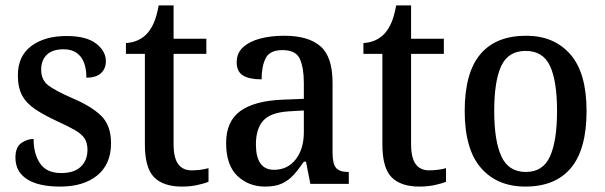

<svg xmlns="http://www.w3.org/2000/svg" viewBox="-20 -679 2234 709"><path d="M202 10Q122 10 79.5 -17.5Q37 -45 37 -97Q37 -136 59 -151Q81 -166 104 -166Q104 -111 128 -75.5Q152 -40 206 -40Q254 -40 278.5 -63.5Q303 -87 303 -126Q303 -150 293 -166.5Q283 -183 258.5 -197.5Q234 -212 192 -231Q142 -254 109.5 -276Q77 -298 61.5 -327Q46 -356 46 -401Q46 -472 95.5 -509Q145 -546 226 -546Q299 -546 335 -518Q371 -490 371 -453Q371 -425 352.5 -408.5Q334 -392 299 -392Q299 -443 277.5 -470Q256 -497 215 -497Q173 -497 152.5 -476.5Q132 -456 132 -422Q132 -384 158 -364Q184 -344 246 -317Q319 -286 354.5 -250.5Q390 -215 390 -150Q390 -73 339.5 -31.5Q289 10 202 10Z M652 10Q583 10 549 -24.5Q515 -59 515 -146V-480H445V-520Q494 -523 524 -556Q539 -573 549 -597Q559 -621 566 -659H621V-536H742V-480H621V-147Q621 -96 638 -73Q655 -50 687 -50Q705 -50 720 -52Q735 -54 750 -58V-8Q737 -2 710 4Q683 10 652 10Z M959 10Q898 10 856.5 -29.5Q815 -69 815 -151Q815 -231 867.5 -269Q920 -307 1025 -311L1102 -314V-373Q1102 -428 1087.5 -461Q1073 -494 1023 -494Q976 -494 961 -464Q946 -434 946 -386Q900 -386 877 -400.5Q854 -415 854 -449Q854 -483 877.5 -504.5Q901 -526 940.5 -536.5Q980 -547 1030 -547Q1119 -547 1163.5 -508Q1208 -469 1208 -374V-116Q1208 -74 1221 -59Q1234 -44 1265 -44H1268V0H1126L1110 -82H1102Q1083 -54 1064.5 -33.5Q1046 -13 1021.5 -1.5Q997 10 959 10ZM992 -52Q1042 -52 1072 -90.5Q1102 -129 1102 -191V-271L1049 -268Q979 -264 952 -233.5Q925 -203 925 -146Q925 -52 992 -52Z M1529 10Q1460 10 1426 -24.5Q1392 -59 1392 -146V-480H1322V-520Q1371 -523 1401 -556Q1416 -573 1426 -597Q1436 -621 1443 -659H1498V-536H1619V-480H1498V-147Q1498 -96 1515 -73Q1532 -50 1564 -50Q1582 -50 1597 -52Q1612 -54 1627 -58V-8Q1614 -2 1587 4Q1560 10 1529 10Z M1920 10Q1816 10 1756 -59Q1696 -128 1696 -269Q1696 -410 1753.5 -478.5Q1811 -547 1923 -547Q2026 -547 2086 -478.5Q2146 -410 2146 -269Q2146 -128 2088.5 -59Q2031 10 1920 10ZM1922 -44Q1985 -44 2011 -101.5Q2037 -159 2037 -269Q2037 -380 2011 -435.5Q1985 -491 1921 -491Q1857 -491 1831 -435.5Q1805 -380 1805 -269Q1805 -159 1831.5 -101.5Q1858 -44 1922 -44Z"/></svg>

Font: Noto Serif Georgian SemiCondensed Medium
Style: Regular
Weight: 500
Width: 4
Designer: Monotype Design Team, Akaki Razmadze
Foundry: Google LLC
Version: Version 2.003; ttfautohint (v1.8.4.7-5d5b)